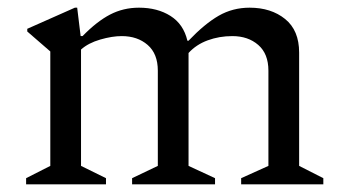

<svg xmlns="http://www.w3.org/2000/svg" viewBox="-20 -480 900 500"><path d="M48 0V-16L111 -48V-346L51 -398V-405L175 -460H181L190 -386H195Q232 -424 266.5 -442Q301 -460 342 -460Q390 -460 424 -438.5Q458 -417 468 -374H471Q513 -418 549.5 -439Q586 -460 630 -460Q686 -460 722.5 -430.5Q759 -401 759 -343V-48L822 -16V0H608V-16L679 -48V-296Q679 -340 652.5 -363Q626 -386 585 -386Q551 -386 521 -375Q491 -364 471 -342V-48L540 -16V0H324V-16L391 -48V-296Q391 -340 364.5 -363Q338 -386 297 -386Q272 -386 241 -377Q210 -368 191 -351V-48L256 -16V0Z"/></svg>

Font: Spectral
Style: Regular
Weight: 400
Designer: Jean-Baptiste Levee
Foundry: Production Type
Version: Version 2.001